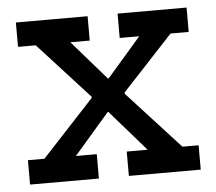

<svg xmlns="http://www.w3.org/2000/svg" viewBox="-44 -584 712 632"><g transform="rotate(-5 312.0 -268.0)"><path d="M534.5 -455 335.5 -241 367 -317.5V-228.5L335.5 -305L541 -80.5H594.5V0H357V-80.5H426L280.5 -247.5L349.5 -216H262.5L333.5 -247.5L189 -80.5H258V0H30.5V-80.5H85L289 -300.5L257.5 -223.5V-313L289 -236L89 -455H30.5V-535.5H267.5V-455H203.5L344 -293.5L275 -325.5H362L291 -293.5L431 -455H366.5V-535.5H594.5V-455Z"/></g></svg>

Font: Hepta Slab Medium
Style: Regular
Weight: 500
Designer: Michael LaGattuta
Foundry: Michael LaGattuta
Version: Version 1.102